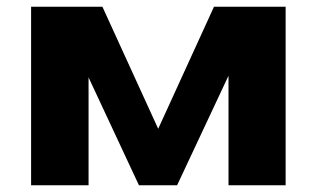

<svg xmlns="http://www.w3.org/2000/svg" viewBox="-20 -548 939 568"><path d="M448 -167 283 -528H72V0H242V-319L391 0H504L656 -324V0H825V-528H613Z"/></svg>

Font: Asimov
Style: XWid
Weight: 500
Designer: Google
Version: Version 2.000980; 2014